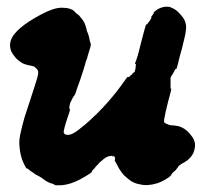

<svg xmlns="http://www.w3.org/2000/svg" viewBox="-20 -493 602 573"><path d="M468 -472Q477 -474 487 -472Q496 -469 505 -463Q513 -457 521 -447Q538 -428 535 -405Q534 -392 530 -377Q529 -372 527 -365Q525 -358 523 -348Q520 -338 519 -334Q515 -320 512 -306Q509 -295 508 -291.5Q507 -288 506.5 -287.5Q506 -287 505 -287Q504 -288 501 -283Q500 -280 500 -280Q499 -279 491 -265L489 -261V-246Q489 -230 489 -229Q489 -228 490 -228.5Q491 -229 491 -228Q491 -227 490.5 -223.5Q490 -220 487 -209.5Q484 -199 481.5 -189Q479 -179 475 -162Q468 -132 470 -128.5Q472 -125 478 -123Q486 -119 493 -119Q512 -118 522 -113Q538 -106 551 -88Q558 -80 561 -69Q563 -60 561 -50Q559 -36 549 -24L538 -13Q538 -14 537 -13.5Q536 -13 533 -10.5Q530 -8 527 -7Q524 -5 522 -4Q515 0 512 4Q510 8 507.5 10.5Q505 13 504 15Q501 18 496 22Q494 24 492 27Q490 32 484 36Q465 49 449 54Q420 63 397 57Q393 56 388 55Q381 53 372 48Q362 41 351 31Q339 18 331 2Q325 -10 323 -12Q322 -13 323 -17Q324 -25 320 -27Q318 -27 317 -26H315L316 -27Q316 -28 314 -28Q312 -28 310 -27.5Q308 -27 308 -27Q306 -28 298 -24Q294 -22 289.5 -18.5Q285 -15 282 -12Q277 -9 273 -3Q269 1 266.5 3.5Q264 6 263 8Q262 10 259 12Q254 17 254 20Q254 22 235.5 33Q217 44 205 49Q177 61 153 60Q144 60 143 59Q142 57 136 55Q131 54 128 52.5Q125 51 122.5 50Q120 49 117 47Q108 41 105 38Q102 36 94.5 32Q87 28 85 27Q77 20 75 20Q75 20 73 18.5Q71 17 69.5 16Q68 15 66 13Q62 9 60 10Q58 10 51 -5Q40 -27 38 -58Q36 -76 43 -103Q46 -117 53 -142Q58 -158 82 -231Q94 -267 94 -275Q95 -283 88 -289Q83 -294 80.5 -295Q78 -296 72 -297Q55 -300 46 -305Q36 -311 28 -319Q20 -328 14 -339Q10 -348 10 -358Q10 -369 15 -379Q21 -392 40 -409Q62 -428 101 -449Q140 -470 164 -470Q178 -470 188 -467Q197 -464 201 -460Q204 -457 208 -453Q216 -448 219 -443Q221 -440 224 -437Q233 -427 238 -407Q239 -401 239.5 -400Q240 -399 243 -392Q246 -383 248 -371Q249 -367 250 -365Q251 -363 251 -361Q251 -354 245 -337Q243 -329 242 -327Q240 -317 236 -309Q235 -304 234 -301Q232 -293 219 -254Q214 -240 210 -229Q205 -212 202 -208Q198 -204 196 -199Q194 -194 192 -191Q188 -184 187 -174Q187 -167 188 -167Q189 -167 189 -166.5Q189 -166 188.5 -163Q188 -160 186 -155Q175 -123 173 -114Q170 -102 170 -99Q171 -92 178 -91Q187 -89 198.5 -95Q210 -101 236 -123Q303 -181 354 -255Q359 -262 360 -263Q361 -264 362 -263Q366 -263 369 -267Q370 -269 371 -269Q373 -269 376 -274Q377 -275 377.5 -275Q378 -275 379 -276.5Q380 -278 381 -278Q382 -278 383 -283Q384 -285 383.5 -285.5Q383 -286 384 -287L385 -293Q384 -293 385 -296Q387 -301 384 -302Q383 -303 383 -304Q390 -320 399 -358Q412 -409 415 -417Q416 -420 417 -420Q420 -420 422 -425Q423 -427 423.5 -427Q424 -427 425 -428Q432 -438 432 -442H431Q430 -441 435 -448L440 -455H439Q437 -454 437.5 -454.5Q438 -455 440 -457Q452 -469 468 -472Z"/></svg>

Font: TT2020 Style B
Style: Italic
Weight: 400
Italic angle: -15°
Version: Version 0.2.000